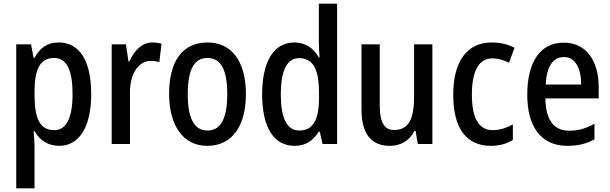

<svg xmlns="http://www.w3.org/2000/svg" viewBox="-20 -780 3304 1040"><path d="M298 -550C238 -550 198 -523 167 -467H162L148 -540H68V240H167V11C167 -11 164 -41 162 -70H167C194 -21 240 10 301 10C408 10 474 -91 474 -270C474 -454 409 -550 298 -550ZM273 -466C343 -466 373 -398 373 -270C373 -142 340 -75 274 -75C197 -75 167 -136 167 -266V-286C168 -409 199 -466 273 -466Z M805 -550C749 -550 707 -506 681 -447H676L662 -540H585V0H684V-281C684 -382 732 -450 796 -450C814 -450 830 -448 843 -443L855 -543C838 -548 821 -550 805 -550Z M1312 -271C1312 -452 1231 -550 1105 -550C966 -550 896 -446 896 -271C896 -102 971 10 1102 10C1242 10 1312 -103 1312 -271ZM997 -270C997 -399 1029 -466 1104 -466C1178 -466 1211 -399 1211 -271C1211 -142 1178 -73 1104 -73C1030 -73 997 -143 997 -270Z M1576 10C1637 10 1676 -19 1707 -67H1712L1727 0H1806V-760H1707V-553C1707 -530 1709 -499 1711 -470H1706C1678 -520 1633 -550 1574 -550C1465 -550 1400 -450 1400 -269C1400 -88 1464 10 1576 10ZM1601 -73C1534 -73 1501 -140 1501 -269C1501 -394 1533 -465 1599 -465C1678 -465 1708 -403 1708 -275V-249C1708 -130 1675 -73 1601 -73Z M2322 -540H2223V-259C2223 -138 2196 -76 2114 -76C2061 -76 2037 -119 2037 -207V-540H1938V-188C1938 -61 1986 10 2092 10C2149 10 2198 -17 2225 -71H2231L2243 0H2322Z M2640 10C2683 10 2726 -1 2758 -22V-106C2723 -87 2687 -75 2648 -75C2574 -75 2536 -140 2536 -267C2536 -397 2574 -464 2648 -464C2677 -464 2708 -455 2737 -440L2767 -521C2734 -539 2692 -550 2644 -550C2509 -550 2435 -447 2435 -267C2435 -80 2509 10 2640 10Z M3034 -549C2908 -549 2836 -448 2836 -266C2836 -99 2907 10 3053 10C3110 10 3155 -1 3200 -25V-110C3153 -83 3112 -72 3063 -72C2979 -72 2936 -131 2934 -247H3223V-308C3223 -450 3156 -549 3034 -549ZM3035 -471C3098 -471 3128 -407 3128 -322H2936C2941 -422 2976 -471 3035 -471Z"/></svg>

Font: Noto Sans Thai Looped Condensed Medium
Style: Regular
Weight: 500
Width: 3
Designer: Sasikarn Vongin, Ben Mitchell
Foundry: The Fontpad Ltd
Version: Version 1.001